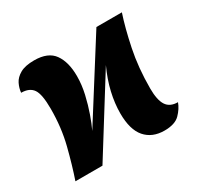

<svg xmlns="http://www.w3.org/2000/svg" viewBox="-124 -689 858 836"><g transform="rotate(-30 305.5 -271.5)"><path d="M479 3Q418 3 383.5 -36.5Q349 -76 349 -158Q349 -208 361.5 -262Q374 -316 400 -372L168 0H32Q55 -67 76 -150Q97 -233 97 -327Q97 -401 79 -426.5Q61 -452 20 -452Q22 -474 32.5 -495.5Q43 -517 68.5 -531.5Q94 -546 139 -546Q209 -546 238 -505Q267 -464 267 -394Q267 -350 256.5 -304.5Q246 -259 232 -219.5Q218 -180 205 -153L447 -536H575Q553 -470 534.5 -380.5Q516 -291 516 -187Q516 -129 533.5 -102Q551 -75 591 -75Q581 -47 556.5 -22Q532 3 479 3Z"/></g></svg>

Font: Noto Serif ExtraCondensed Black
Style: Regular
Weight: 900
Width: 2
Designer: Monotype Design Team
Foundry: Monotype Imaging Inc.
Version: Version 2.015; ttfautohint (v1.8.4.7-5d5b)